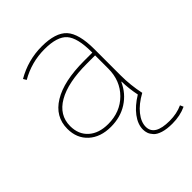

<svg xmlns="http://www.w3.org/2000/svg" viewBox="-212 -645 979 979"><g transform="rotate(-45 277.5 -155.0)"><path d="M422 -115H420Q394 -57 342 -23.5Q290 10 221 10Q146 10 101 -31Q56 -72 56 -140Q56 -228 135.5 -276.5Q215 -325 361 -325H421V-330Q421 -432 386.5 -471Q352 -510 261 -510Q167 -510 86 -463L76 -480Q162 -530 261 -530Q360 -530 400.5 -486Q441 -442 441 -330V-140Q441 -70 456 0Q403 29 374.5 65Q346 101 346 135Q346 200 454 200Q506 200 547 181L555 199Q510 220 454 220Q414 220 387 211.5Q360 203 347.5 189Q335 175 330.5 162Q326 149 326 135Q326 97 354.5 59Q383 21 434 -10Q423 -63 422 -115ZM76 -140Q76 -80 115 -45Q154 -10 221 -10Q308 -10 364.5 -66.5Q421 -123 421 -210V-305H361Q225 -305 150.5 -262Q76 -219 76 -140Z"/></g></svg>

Font: Mplus 1p Thin
Style: Regular
Weight: 250
Version: Version 1.061